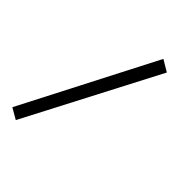

<svg xmlns="http://www.w3.org/2000/svg" viewBox="-233 -340 715 715"><g transform="rotate(45 124.5 17.0)"><path d="M-65.9 267.1 204.6 -257.8 249.5 -231 -22.9 292Z"/></g></svg>

Font: Pinar DS1 Regular
Style: Regular
Weight: 400
Designer: Amin Abedi
Version: Version 3.000